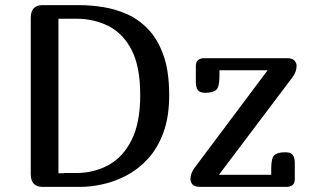

<svg xmlns="http://www.w3.org/2000/svg" viewBox="-20 -729 1207 749"><path d="M100 -659Q100 -709 146 -709H289Q333 -709 381.5 -701.5Q430 -694 476 -673.5Q522 -653 559 -614Q596 -575 618 -512.5Q640 -450 640 -358Q640 -273 617.5 -212Q595 -151 557.5 -110Q520 -69 474.5 -45Q429 -21 382 -10.5Q335 0 294 0H146Q100 0 100 -50ZM208 -656V-53H230V-54H277Q346 -54 403 -85Q460 -116 493.5 -183Q527 -250 527 -358Q527 -469 493.5 -534Q460 -599 403 -627.5Q346 -656 277 -656ZM1100 -502Q1121 -502 1129 -492.5Q1137 -483 1137 -473Q1137 -460 1132.5 -448.5Q1128 -437 1122 -429L834 -47H1038V-71Q1038 -112 1050 -123.5Q1062 -135 1093 -135Q1115 -135 1122.5 -124Q1130 -113 1130 -93V-31Q1130 -14 1121 -7Q1112 0 1098 0H761Q739 0 731 -9.5Q723 -19 723 -29Q723 -42 727.5 -53.5Q732 -65 738 -73L1024 -455H836V-431Q836 -391 824 -379Q812 -367 781 -367Q759 -367 751.5 -378Q744 -389 744 -409V-471Q744 -488 753 -495Q762 -502 776 -502Z"/></svg>

Font: Marmelad
Style: Regular
Weight: 400
Designer: Manvel Shmavonyan
Foundry: Cyreal
Version: Version 1.110; ttfautohint (v1.8.4.7-5d5b)